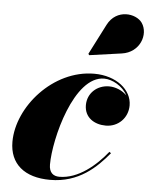

<svg xmlns="http://www.w3.org/2000/svg" viewBox="-53 -786 659 841"><g transform="rotate(5 276.0 -366.0)"><path d="M463.5 -569C543 -580 571.5 -662.5 538.5 -710.5C511.5 -749.5 424 -762 386 -688L318 -555L321.5 -549ZM454.5 -129.5 447 -135C397 -72.5 321 -7 238 -7C211.5 -7 192.5 -21 192.5 -57C192.5 -170 264 -452.5 396.5 -452.5C432 -452.5 478.5 -427.5 499 -387.5C480 -408 448.5 -420.5 421.5 -420.5C368 -420.5 326.5 -382.5 326.5 -330C326.5 -275 371 -248 421 -248C475 -248 517.5 -289.5 517.5 -345C517.5 -414 448.5 -470 351.5 -470C170.5 -470 20 -296 20 -142C20 -45 85.5 10 198.5 10C324.5 10 400 -64 454.5 -129.5Z"/></g></svg>

Font: Bodoni* 24pt Fatface
Style: Italic
Weight: 900
Italic angle: -13°
Version: Version 2.3